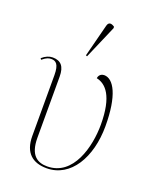

<svg xmlns="http://www.w3.org/2000/svg" viewBox="-150 -893 809 992"><g transform="rotate(20 255.0 -397.5)"><path d="M227 -605 306 -788V-796C289 -808 272 -811 266 -787L220 -608ZM228 10C360 10 440 -126 440 -298C440 -467 396 -544 344 -544C333 -544 316 -538 313 -516C365 -505 415 -455 415 -297C415 -177 371 0 227 0C175 0 130 -24 130 -122V-458C130 -514 108 -539 63 -539C44 -539 24 -531 5 -514L10 -507C34 -527 47 -529 59 -529C83 -529 102 -517 102 -456V-122C102 -28 152 10 228 10Z"/></g></svg>

Font: Noto Serif Display Thin
Style: Regular
Weight: 100
Designer: Monotype Design Team
Foundry: Monotype Imaging Inc.
Version: Version 2.009